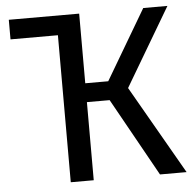

<svg xmlns="http://www.w3.org/2000/svg" viewBox="-50 -740 801 791"><g transform="rotate(-5 350.0 -344.5)"><path d="M690 0H580L400 -323H306V0H211V-608H15V-689H306V-401H401L571 -689H671L480 -366Z"/></g></svg>

Font: Trujillo
Style: Regular
Weight: 400
Designer: Fira Sans original fonts by bBox Type GmbH, Carrois Corporate GbR, & Edenspiekermann AG / Changes by Cristiano Sobral
Foundry: Fira Sans original fonts by bBox Type GmbH, Carrois Corporate GbR, & Edenspiekermann AG / Changes by Cristiano Sobral
Version: Version 4.301;October 17, 2021;FontCreator 14.0.0.2814 64-bi